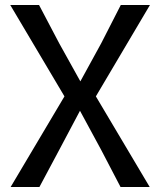

<svg xmlns="http://www.w3.org/2000/svg" viewBox="-20 -747 640 767"><path d="M22.5 0 237.5 -362 21 -727H136L216.5 -574L301 -422L384 -573.5L462.5 -727H579L363 -362L578 0H461.5L384 -148.5L299.5 -304.5L216.5 -148L137.5 0Z"/></svg>

Font: Spline Sans Mono
Style: Regular
Weight: 400
Monospace: yes
Designer: Eben Sorkin, Mirko Velimirovic
Foundry: Sorkin Type
Version: Version 1.004